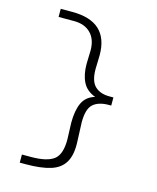

<svg xmlns="http://www.w3.org/2000/svg" viewBox="-118 -783 786 960"><g transform="rotate(15 275.0 -303.0)"><path d="M108 95H77V53H124Q207 53 242.5 25.5Q278 -2 277 -81L274 -165Q274 -229 292.5 -268Q311 -307 356 -320Q310 -337 291 -375Q272 -413 272 -468L274 -538Q274 -596 242.5 -627.5Q211 -659 157 -659H76V-701H136Q324 -701 324 -527L322 -455Q322 -393 349 -367Q376 -341 424 -341H445V-299H432Q380 -299 352 -274.5Q324 -250 324 -180L328 -80Q331 -13 308.5 25.5Q286 64 236.5 79.5Q187 95 108 95Z"/></g></svg>

Font: Inconsolata SemiExpanded Light
Style: Regular
Weight: 300
Width: 6
Monospace: yes
Designer: Raph Levien, Cyreal, Brenton Simpson
Foundry: Raph Levien, Cyreal, Google
Version: Version 3.001; ttfautohint (v1.8.2.53-6de2)